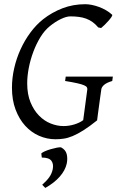

<svg xmlns="http://www.w3.org/2000/svg" viewBox="-20 -650 564 917"><path d="M516.1 -263.2Q489.7 -255.4 477.5 -244.9Q465.3 -234.4 463.9 -223.1Q461.9 -210 459 -188.7Q456.1 -167.5 453.1 -145.5Q450.2 -123.5 447.5 -104Q444.8 -84.5 443.8 -75.2Q406.7 -45.4 378.4 -27.6Q350.1 -9.8 327.1 -0.2Q304.2 9.3 284.4 12.2Q264.6 15.1 245.1 15.1Q204.6 15.1 167 -1.2Q129.4 -17.6 100.6 -49.1Q71.8 -80.6 54.4 -126.5Q37.1 -172.4 37.1 -231Q37.1 -277.3 47.9 -324.5Q58.6 -371.6 78.4 -414.8Q98.1 -458 125.5 -494.9Q152.8 -531.7 186 -558.1Q227.5 -590.8 278.3 -610.4Q329.1 -629.9 387.2 -629.9Q401.9 -629.9 418.9 -626.5Q436 -623 453.1 -616.7Q470.2 -610.4 486.3 -601.1Q502.4 -591.8 515.1 -580.1Q518.1 -577.6 512.7 -569.3Q507.3 -561 498.5 -551Q489.7 -541 479.7 -531.2Q469.7 -521.5 462.9 -516.1L449.2 -519Q436.5 -534.2 422.4 -544.4Q408.2 -554.7 391.8 -560.8Q375.5 -566.9 356.7 -569.3Q337.9 -571.8 315.9 -571.8Q297.4 -571.8 270.8 -559.1Q244.1 -546.4 217.8 -524.9Q192.9 -504.9 173.1 -472.7Q153.3 -440.4 139.2 -402.6Q125 -364.7 117.4 -325.4Q109.9 -286.1 109.9 -252Q109.9 -199.7 125.7 -161.4Q141.6 -123 166.5 -97.7Q191.4 -72.3 222.2 -60.1Q252.9 -47.9 283.2 -47.9Q309.6 -47.9 335 -55.7Q360.4 -63.5 377.4 -76.2L397 -223.1Q397.5 -228 395 -232.9Q392.6 -237.8 381.6 -242.7Q370.6 -247.6 349.1 -252.4Q327.6 -257.3 291 -263.2L293.9 -284.2H519ZM298.8 131.3Q291.5 164.1 264.9 194.1Q238.3 224.1 196.3 247.6L181.6 232.4Q202.6 213.9 214.8 197Q227.1 180.2 231.9 158.2Q236.8 132.8 225.3 117.7Q213.9 102.5 179.7 102.5L177.2 83Q181.6 78.1 194.3 72.5Q207 66.9 222.2 62.5Q237.3 58.1 251.2 55.4Q265.1 52.7 271.5 53.7Q293.5 65.4 298.6 86.2Q303.7 106.9 298.8 131.3Z"/></svg>

Font: Gentium Plus Eur
Style: Italic
Weight: 400
Italic angle: -8°
Designer: J. Victor Gaultney, Annie Olsen, Iska Routamaa, Becca Hirsbrunner
Foundry: SIL International
Version: Version 5.000